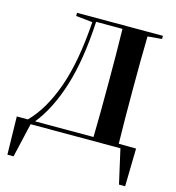

<svg xmlns="http://www.w3.org/2000/svg" viewBox="-134 -853 1075 1175"><g transform="rotate(15 404.0 -265.5)"><path d="M659 -358Q659 -276 659.5 -196Q660 -116 662 -32L772 -31L767 209H728L679 -8H110L60 209H21L16 -32H86Q178 -124 237 -289Q296 -454 313 -709L208 -720V-740H752V-720L662 -712Q660 -630 659.5 -551.5Q659 -473 659 -393V-358ZM335 -717Q322 -472 269.5 -305Q217 -138 132 -32H502Q504 -114 504.5 -194Q505 -274 505 -359V-393Q505 -474 504.5 -553Q504 -632 502 -717H335Z"/></g></svg>

Font: XinYuGongZhangJiaSongA
Style: Regular
Weight: 900
Designer: XinYuGong
Foundry: Adobe Systems Incorporated
Version: Version 1.00